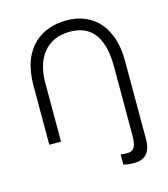

<svg xmlns="http://www.w3.org/2000/svg" viewBox="-111 -641 805 918"><g transform="rotate(-15 292.0 -182.5)"><path d="M462.5 187.5C498.5 180 523.5 154.5 523.5 94V-295.5C523.5 -456 439.5 -552.5 304.5 -553.5C184 -554 70 -485.5 70 -291.5V0H128V-291.5C128 -410.5 186.5 -497 304.5 -497C417 -497 465.5 -417.5 465.5 -281V57C465.5 129.5 447 142 387.5 133V183C410.5 189 431 191.5 462.5 187.5Z"/></g></svg>

Font: Eudonet Light
Style: Regular
Weight: 300
Designer: Mikhail Sharanda
Foundry: Mikhail Sharanda
Version: Version 4.503;Glyphs 3.1.2 (3151)